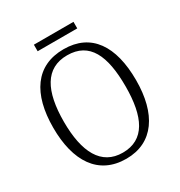

<svg xmlns="http://www.w3.org/2000/svg" viewBox="-194 -970 1050 1117"><g transform="rotate(-30 331.0 -412.0)"><path d="M196 -790H462V-834H196ZM331 10C514 10 608 -134 608 -358C608 -588 517 -725 332 -725C145 -725 52 -586 52 -359C52 -134 144 10 331 10ZM331 -31C187 -31 123 -154 123 -358C123 -564 186 -684 332 -684C482 -684 537 -564 537 -358C537 -153 478 -31 331 -31Z"/></g></svg>

Font: Noto Serif Myanmar SemiCondensed Light
Style: Regular
Weight: 300
Width: 4
Designer: Ben Mitchell and the Monotype Design Team
Foundry: Monotype Imaging Inc.
Version: Version 2.106